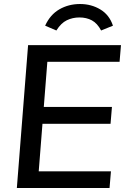

<svg xmlns="http://www.w3.org/2000/svg" viewBox="-20 -937 632 957"><path d="M64 0 120 -712H583L576 -629H216L173 -83H533L526 0ZM177 -320 183 -404H538L531 -320ZM379 -917Q435 -917 480 -890Q525 -863 543 -809L484 -785Q465 -821 438 -835.5Q411 -850 376 -850Q342 -850 313 -836Q284 -822 261 -785L205 -809Q230 -864 276 -890.5Q322 -917 379 -917Z"/></svg>

Font: Muli SemiBold
Style: Italic
Weight: 600
Italic angle: -4.541°
Designer: Vernon Adams
Foundry: Vernon Adams
Version: Version 2.100; ttfautohint (v1.8.1.43-b0c9)